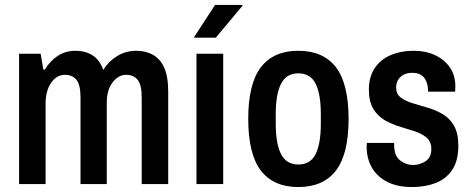

<svg xmlns="http://www.w3.org/2000/svg" viewBox="-20 -743 1907 775"><path d="M57 0V-526H144L155 -462H161Q181 -496 212.5 -517Q244 -538 285 -538Q324 -538 353 -520Q382 -502 397 -461Q418 -495 452.5 -516.5Q487 -538 531 -538Q568 -538 597 -522Q626 -506 642.5 -470.5Q659 -435 659 -372V0H552V-349Q552 -401 535.5 -421Q519 -441 489 -441Q458 -441 434.5 -410.5Q411 -380 411 -328V0H305V-349Q305 -401 288.5 -421Q272 -441 242 -441Q209 -441 186.5 -409Q164 -377 164 -323V0Z M773 0V-526H881V0ZM762 -591 848 -723H958L959 -720L851 -591Z M1184 12Q1084 12 1033 -54.5Q982 -121 982 -263Q982 -405 1033 -471.5Q1084 -538 1184 -538Q1285 -538 1336 -471.5Q1387 -405 1387 -263Q1387 -121 1336 -54.5Q1285 12 1184 12ZM1184 -79Q1233 -79 1254 -121Q1275 -163 1275 -244V-282Q1275 -363 1254 -405Q1233 -447 1184 -447Q1136 -447 1114.5 -405Q1093 -363 1093 -282V-244Q1093 -163 1114.5 -121Q1136 -79 1184 -79Z M1643 12Q1583 12 1542 -9.5Q1501 -31 1480.5 -67.5Q1460 -104 1460 -151Q1460 -157 1460.5 -161.5Q1461 -166 1461 -166H1571V-158Q1571 -114 1595 -95.5Q1619 -77 1647 -77Q1674 -77 1697.5 -92Q1721 -107 1721 -141Q1721 -171 1702.5 -187Q1684 -203 1655.5 -212.5Q1627 -222 1595 -231.5Q1563 -241 1534.5 -257Q1506 -273 1487.5 -302.5Q1469 -332 1469 -381Q1469 -433 1492.5 -468Q1516 -503 1557 -520.5Q1598 -538 1649 -538Q1699 -538 1737 -520Q1775 -502 1796.5 -470Q1818 -438 1818 -395Q1818 -388 1817.5 -381Q1817 -374 1817 -373H1708V-377Q1707 -411 1691.5 -430Q1676 -449 1644 -449Q1622 -449 1607.5 -440.5Q1593 -432 1586 -419Q1579 -406 1579 -390Q1579 -364 1597 -350Q1615 -336 1643.5 -327Q1672 -318 1704 -309Q1736 -300 1765 -283.5Q1794 -267 1812 -236.5Q1830 -206 1830 -155Q1830 -94 1805.5 -57.5Q1781 -21 1739 -4.5Q1697 12 1643 12Z"/></svg>

Font: Archivo Narrow SemiBold
Style: Regular
Weight: 600
Designer: Hector Gatti
Foundry: Omnibus-Type
Version: Version 3.002